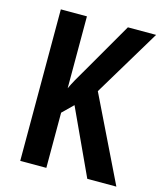

<svg xmlns="http://www.w3.org/2000/svg" viewBox="-108 -794 739 874"><g transform="rotate(15 261.5 -357.0)"><path d="M523 0H386L243 -309L193 -260V0H70V-714H193V-375Q202 -395 216 -420Q230 -445 248 -475L386 -714H519L329 -398Z"/></g></svg>

Font: Avrile Sans Condensed SemiBold
Style: Regular
Weight: 600
Width: 3
Designer: Monotype Design Team
Foundry: Monotype Imaging Inc.
Version: Version 2.001;September 10, 2019;FontCreator 11.5.0.2425 64-